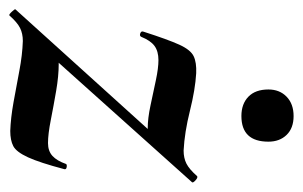

<svg xmlns="http://www.w3.org/2000/svg" viewBox="-151 -504 650 412"><g transform="rotate(90 174.0 -298.0)"><path d="M1 7Q-1 8 -7 1.5Q-13 -5 -12 -6L308 -360L302 -349Q289 -314 276.5 -302Q264 -290 243 -290Q222 -290 194 -296Q166 -302 140 -307.5Q114 -313 97 -313Q78 -313 66.5 -304.5Q55 -296 47 -276Q45 -272 39.5 -274Q34 -276 36 -281Q53 -334 64 -358Q75 -382 88.5 -388.5Q102 -395 125 -394Q160 -392 206 -380.5Q252 -369 291 -367Q307 -367 319 -373Q331 -379 346 -396Q349 -398 355 -392.5Q361 -387 359 -385L40 -29L35 -39Q49 -73 66.5 -86Q84 -99 105 -99Q131 -99 163 -93.5Q195 -88 225.5 -82Q256 -76 275 -76Q292 -76 302.5 -85.5Q313 -95 320 -115Q322 -117 327 -116Q332 -115 331 -111Q317 -58 305.5 -33Q294 -8 281.5 -1.5Q269 5 249 5Q221 4 187.5 -2Q154 -8 120 -14.5Q86 -21 56 -22Q40 -22 28 -16Q16 -10 1 7ZM217 -491Q191 -491 175.5 -506Q160 -521 160 -549Q160 -573 175.5 -588Q191 -603 217 -603Q243 -603 257.5 -588Q272 -573 272 -549Q272 -491 217 -491Z"/></g></svg>

Font: Cormorant Garamond Light
Style: Italic
Weight: 300
Italic angle: -10°
Designer: Christian Thalmann (Catharsis Fonts)
Foundry: Catharsis Fonts
Version: Version 4.001